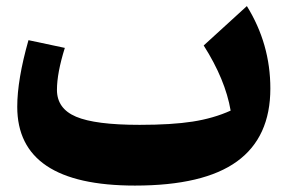

<svg xmlns="http://www.w3.org/2000/svg" viewBox="-20 -588 926 619"><path d="M723.6 -231.4Q706.5 -331.5 636.7 -441.4L775.9 -568.4Q851.6 -446.3 851.6 -302.7Q851.6 -145.5 744.1 -67.6Q636.7 10.3 415 10.3Q35.6 10.3 35.6 -243.7Q35.6 -331.1 71.8 -458.5L189 -433.6Q163.6 -352.5 163.6 -298.3Q163.6 -237.8 225.3 -211.7Q287.1 -185.5 430.2 -185.5Q533.7 -185.5 601.1 -196Q668.5 -206.5 723.6 -231.4Z"/></svg>

Font: Pinar ExtraBold
Style: Regular
Weight: 800
Designer: Amin Abedi
Version: Version 3.000